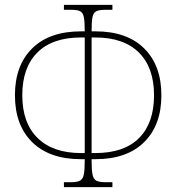

<svg xmlns="http://www.w3.org/2000/svg" viewBox="-20 -749 720 784"><path d="M241 15V-5H270Q294 -5 306 -11Q318 -17 322 -35.5Q326 -54 326 -93V-99H311Q182 -99 111.5 -168.5Q41 -238 41 -360Q41 -482 111.5 -551.5Q182 -621 311 -621H326V-622Q326 -660 322.5 -678.5Q319 -697 307.5 -703Q296 -709 271 -709H241V-729H439V-709H410Q385 -709 373 -703Q361 -697 357.5 -678.5Q354 -660 354 -622V-621H370Q498 -621 568.5 -551.5Q639 -482 639 -360Q639 -238 568.5 -168.5Q498 -99 370 -99H354V-93Q354 -54 358 -35.5Q362 -17 374 -11Q386 -5 411 -5H439V15ZM311 -124H326V-596H311Q194 -596 132.5 -534.5Q71 -473 71 -360Q71 -247 133.5 -185.5Q196 -124 311 -124ZM354 -124H369Q487 -124 548 -185.5Q609 -247 609 -360Q609 -473 547 -534.5Q485 -596 369 -596H354Z"/></svg>

Font: Noto Serif Condensed Thin
Style: Regular
Weight: 100
Width: 3
Designer: Monotype Design Team
Foundry: Monotype Imaging Inc.
Version: Version 2.013; ttfautohint (v1.8.4.7-5d5b)